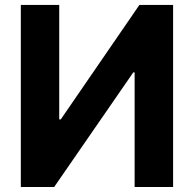

<svg xmlns="http://www.w3.org/2000/svg" viewBox="-20 -747 775 767"><path d="M63.2 -727.3H216.6V-269.9H222.7L536.9 -727.3H671.5V0H517.8V-457.7H512.4L196.4 0H63.2Z"/></svg>

Font: InterMG
Style: Bold
Weight: 700
Designer: Rasmus Andersson
Foundry: rsms
Version: Version 3.019;December 26, 2023;FontCreator 15.0.0.2955 64-b